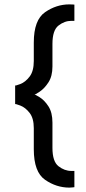

<svg xmlns="http://www.w3.org/2000/svg" viewBox="-20 -757 390 875"><path d="M49 -282V-368Q49 -365 72.5 -374Q96 -383 115 -408Q134 -433 134 -479V-563Q134 -666 185.5 -701.5Q237 -737 296 -737Q306 -737 311.5 -736.5Q317 -736 319 -736V-662H305Q274 -662 246.5 -640.5Q219 -619 219 -557V-454Q219 -410 201 -382Q183 -354 160.5 -339Q138 -324 138 -327V-325Q138 -328 160.5 -314Q183 -300 201 -272Q219 -244 219 -198V-83Q219 -21 246.5 0.5Q274 22 305 22H319V96Q317 96 311.5 97Q306 98 296 98Q237 98 185.5 62.5Q134 27 134 -77V-173Q134 -218 115 -242.5Q96 -267 72.5 -276Q49 -285 49 -282Z"/></svg>

Font: Museo Sans Medium
Style: Regular
Weight: 500
Designer: Jos Buivenga
Foundry: Jos Buivenga & Rosetta Type Foundry (extension, remastering)
Version: Version 3.600;PS 1.000;hotconv 1.0.88;makeotf.lib2.5.647800;